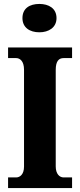

<svg xmlns="http://www.w3.org/2000/svg" viewBox="-20 -955 405 975"><path d="M180 -791C227 -791 267 -815 267 -863C267 -913 227 -935 180 -935C131 -935 94 -913 94 -863C94 -815 131 -791 180 -791ZM21 0H346V-54H303C282 -54 263 -72 263 -110V-600C263 -645 279 -660 303 -660H346V-714H21V-660H62C81 -660 102 -645 102 -601V-109C102 -69 81 -54 62 -54H21Z"/></svg>

Font: Noto Serif Sinhala Condensed ExtraBold
Style: Regular
Weight: 800
Width: 3
Designer: Jelle Bosma - Monotype Design Team
Foundry: Monotype Imaging Inc.
Version: Version 2.007